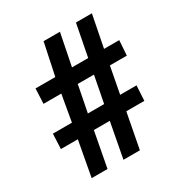

<svg xmlns="http://www.w3.org/2000/svg" viewBox="-168 -837 918 968"><g transform="rotate(-30 291.0 -352.5)"><path d="M86.9 7.3 124.5 -197.3H25.9L29.8 -284.7H140.6L167.5 -438.5H64L67.9 -525.9H183.1L222.2 -711.9H317.4L280.3 -525.9H374.5L410.6 -711.9H503.4L466.8 -525.9H555.2L549.3 -439H450.7L421.4 -284.7H516.6L511.7 -197.3H406.7L367.7 7.3H272L310.5 -197.3H217.8L179.2 7.3ZM233.4 -284.7H328.1L357.9 -439H263.7Z"/></g></svg>

Font: Oxygen
Style: Bold
Weight: 700
Designer: vernon adams
Foundry: Vernon Adams
Version: Version 0.2.3 webfont; ttfautohint (v0.93.3-1d66) -l 8 -r 50